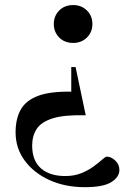

<svg xmlns="http://www.w3.org/2000/svg" viewBox="-20 -542 525 776"><path d="M275.5 -368.5Q241 -368.5 219.2 -390.5Q197.5 -412.5 197.5 -445Q197.5 -477.5 219.2 -499.5Q241 -521.5 275.5 -521.5Q309.5 -521.5 331.5 -499.5Q353.5 -477.5 353.5 -445Q353.5 -412.5 331.5 -390.5Q309.5 -368.5 275.5 -368.5ZM322.5 214.5Q242.5 214.5 179.2 185.5Q116 156.5 79.5 106.5Q43 56.5 43 -7Q43 -62 64 -99.2Q85 -136.5 134.5 -154.8Q184 -173 268 -171.5V-271H285.5L326.5 -76Q240.5 -78.5 193.5 -63.8Q146.5 -49 128.2 -20.8Q110 7.5 110 46Q110 107 145.2 138.2Q180.5 169.5 244 169.5Q280 169.5 309 157.8Q338 146 359 130.2Q380 114.5 393.2 102.8Q406.5 91 411.5 91Q429 91 445.8 106.8Q462.5 122.5 462.5 145Q462.5 173.5 430 194Q397.5 214.5 322.5 214.5Z"/></svg>

Font: Newsreader Display Medium
Style: Regular
Weight: 500
Designer: Hugues Gentile
Foundry: Production Type
Version: Version 1.001